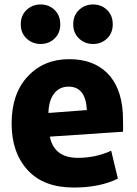

<svg xmlns="http://www.w3.org/2000/svg" viewBox="-20 -818 613 860"><path d="M531 -228 203 -206Q223 -111 328 -111Q410 -111 478 -143L508 -18Q428 22 310 22Q175 22 103.5 -56.5Q32 -135 32 -265Q32 -398 104 -475.5Q176 -553 290 -553Q397 -553 459.5 -491.5Q522 -430 530 -314Q530 -308 531 -278.5Q532 -249 531 -228ZM369 -325Q364 -430 287 -430Q246 -430 222 -398.5Q198 -367 197 -312ZM250 -709Q250 -670 224.5 -645.5Q199 -621 162 -621Q125 -621 99 -645.5Q73 -670 73 -709Q73 -749 99 -773.5Q125 -798 162 -798Q199 -798 224.5 -773.5Q250 -749 250 -709ZM485 -709Q485 -670 459.5 -645.5Q434 -621 397 -621Q360 -621 334 -645.5Q308 -670 308 -709Q308 -749 334 -773.5Q360 -798 397 -798Q434 -798 459.5 -773.5Q485 -749 485 -709Z"/></svg>

Font: Repo
Style: ExtraBold
Weight: 800
Designer: Stefan Peev
Foundry: Context Ltd
Version: Version 001.000